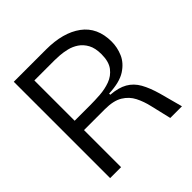

<svg xmlns="http://www.w3.org/2000/svg" viewBox="-177 -795 930 930"><g transform="rotate(-45 287.5 -330.0)"><path d="M55 0V-660H276Q392 -660 460 -610Q528 -560 528 -462Q528 -423 512 -385.5Q496 -348 456 -322Q416 -296 341 -293V-285Q394 -281 427 -262Q460 -243 480 -207.5Q500 -172 515 -119L547 0H467L442 -106Q433 -146 416 -179.5Q399 -213 365.5 -233.5Q332 -254 273 -254H130V0ZM130 -318H236Q267 -318 304 -320.5Q341 -323 374 -335Q407 -347 428.5 -375Q450 -403 450 -454Q450 -496 435.5 -522.5Q421 -549 398.5 -564Q376 -579 350.5 -585Q325 -591 303.5 -592.5Q282 -594 269 -594H130Z"/></g></svg>

Font: Bricolage Grotesque 48pt Light
Style: Regular
Weight: 300
Designer: Mathieu Triay
Foundry: Atelier Triay
Version: Version 1.000; ttfautohint (v1.8.4.7-5d5b);gftools[0.9.32]